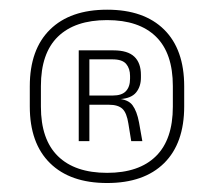

<svg xmlns="http://www.w3.org/2000/svg" viewBox="-20 -668 452 406"><path d="M206.5 -281Q128.5 -281 85.8 -323Q43 -365 43 -443V-485.5Q43 -563.5 85.8 -605.5Q128.5 -647.5 206.5 -647.5Q284.5 -647.5 327 -605.5Q369.5 -563.5 369.5 -485.5V-443Q369.5 -365 327 -323Q284.5 -281 206.5 -281ZM206.5 -302.5Q274 -302.5 309.8 -337.8Q345.5 -373 345.5 -442.5V-486Q345.5 -555.5 309.8 -590.5Q274 -625.5 206.5 -625.5Q138.5 -625.5 102.5 -590.5Q66.5 -555.5 66.5 -486V-442.5Q66.5 -373 102.5 -337.8Q138.5 -302.5 206.5 -302.5ZM257.5 -369.5 251.5 -406.5Q248 -429.5 238.8 -438Q229.5 -446.5 210.5 -446.5H162V-466H218.5Q237.5 -466 246.2 -475.2Q255 -484.5 255 -501.5V-507.5Q255 -523 246.8 -532.8Q238.5 -542.5 218 -542.5H161.5V-561.5H220Q250 -561.5 264 -548.2Q278 -535 278 -509.5V-504Q278 -485 267.8 -472.5Q257.5 -460 234 -458.5L232.5 -455.5L227 -459.5Q251 -458 260.2 -445.5Q269.5 -433 274 -409L281 -369.5ZM146.5 -369.5V-561.5H169V-459.5V-451.5V-369.5Z"/></svg>

Font: Anek Gurmukhi ExtraLight
Style: Regular
Weight: 250
Designer: Sarang Kulkarni (Gurmukhi), Yesha Goshar (Latin)
Foundry: Ek Type
Version: Version 1.003